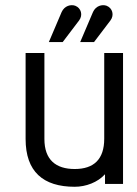

<svg xmlns="http://www.w3.org/2000/svg" viewBox="-20 -704 526 735"><path d="M451 0V-501H379V-173C379 -94 339 -57 266 -57C194 -57 150 -92 150 -172V-501H78V-172C78 -47 145 11 266 11C309 11 354 -6 382 -37V0ZM340 -543 403 -626C418 -646 411 -673 388 -682C371 -688 347 -682 336 -658L287 -543ZM220 -543 283 -626C298 -646 291 -673 268 -682C251 -688 227 -682 216 -658L167 -543Z"/></svg>

Font: Advent Pro
Style: Medium
Weight: 500
Designer: Andreas Kalpakidis
Foundry: Andreas Kalpakidis
Version: Version 2.002 2008